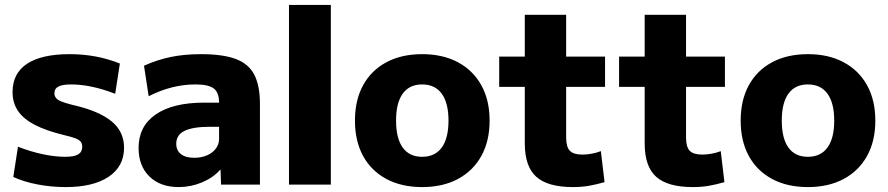

<svg xmlns="http://www.w3.org/2000/svg" viewBox="-20 -750 3607 780"><path d="M247 10Q189 10 133.5 -0.5Q78 -11 34 -31L53 -154Q104 -134 153.5 -123.5Q203 -113 245 -113Q282 -113 298 -123Q314 -133 314 -154Q314 -166 308 -174Q302 -182 286.5 -188Q271 -194 241 -201Q167 -219 121 -243Q75 -267 53 -299.5Q31 -332 31 -376Q31 -452 90 -491Q149 -530 263 -530Q316 -530 366 -521Q416 -512 467 -492L448 -369Q399 -388 354 -397.5Q309 -407 269 -407Q234 -407 217.5 -398.5Q201 -390 201 -371Q201 -360 208 -351.5Q215 -343 231 -337Q247 -331 274 -324Q328 -312 368 -295Q408 -278 433.5 -257Q459 -236 471.5 -209Q484 -182 484 -150Q484 -74 421.5 -32Q359 10 247 10Z M706 10Q631 10 587 -33Q543 -76 543 -149Q543 -237 612.5 -285Q682 -333 809 -333H870Q870 -374 848.5 -390.5Q827 -407 774 -407Q726 -407 678.5 -395Q631 -383 584 -359L565 -483Q618 -507 673.5 -518.5Q729 -530 797 -530Q885 -530 937.5 -510.5Q990 -491 1013 -446.5Q1036 -402 1036 -329V0H878L876 -60H874Q846 -28 800.5 -9Q755 10 706 10ZM769 -109Q798 -109 821 -119Q844 -129 857 -146.5Q870 -164 870 -186V-235H834Q764 -235 730 -218.5Q696 -202 696 -166Q696 -139 715 -124Q734 -109 769 -109Z M1154 0V-730H1324V0Z M1695 10Q1611 10 1549.5 -23Q1488 -56 1455 -116.5Q1422 -177 1422 -260Q1422 -343 1455 -403.5Q1488 -464 1549.5 -497Q1611 -530 1695 -530Q1779 -530 1840.5 -497Q1902 -464 1935.5 -403.5Q1969 -343 1969 -260Q1969 -177 1935.5 -116.5Q1902 -56 1840.5 -23Q1779 10 1695 10ZM1695 -113Q1747 -113 1774.5 -150.5Q1802 -188 1802 -260Q1802 -332 1774.5 -369.5Q1747 -407 1695 -407Q1643 -407 1616 -369.5Q1589 -332 1589 -260Q1589 -188 1616 -150.5Q1643 -113 1695 -113Z M2308 10Q2205 10 2158.5 -32Q2112 -74 2112 -167V-397H2008V-520H2112V-690H2280V-520H2438V-397H2280V-192Q2280 -153 2295 -137.5Q2310 -122 2346 -122Q2364 -122 2383.5 -125.5Q2403 -129 2421 -136L2436 -10Q2401 0 2371.5 5Q2342 10 2308 10Z M2795 10Q2692 10 2645.5 -32Q2599 -74 2599 -167V-397H2495V-520H2599V-690H2767V-520H2925V-397H2767V-192Q2767 -153 2782 -137.5Q2797 -122 2833 -122Q2851 -122 2870.5 -125.5Q2890 -129 2908 -136L2923 -10Q2888 0 2858.5 5Q2829 10 2795 10Z M3262 10Q3178 10 3116.5 -23Q3055 -56 3022 -116.5Q2989 -177 2989 -260Q2989 -343 3022 -403.5Q3055 -464 3116.5 -497Q3178 -530 3262 -530Q3346 -530 3407.5 -497Q3469 -464 3502.5 -403.5Q3536 -343 3536 -260Q3536 -177 3502.5 -116.5Q3469 -56 3407.5 -23Q3346 10 3262 10ZM3262 -113Q3314 -113 3341.5 -150.5Q3369 -188 3369 -260Q3369 -332 3341.5 -369.5Q3314 -407 3262 -407Q3210 -407 3183 -369.5Q3156 -332 3156 -260Q3156 -188 3183 -150.5Q3210 -113 3262 -113Z"/></svg>

Font: M PLUS 2 Thin ExtraBold
Style: Regular
Weight: 800
Version: Version 1.001